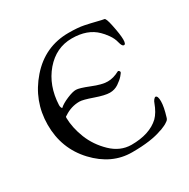

<svg xmlns="http://www.w3.org/2000/svg" viewBox="-154 -806 950 964"><g transform="rotate(-30 321.0 -324.5)"><path d="M210.9 -558.1Q147.9 -483.9 143.1 -374Q143.1 -358.9 149.9 -353Q167 -369.1 201.7 -383.8Q236.3 -398.4 254.9 -397.9Q273.4 -397.9 328.1 -376Q381.8 -354 415 -354Q448.2 -354 482.9 -373Q486.3 -375 490.2 -371.1Q494.1 -367.2 494.1 -363.3Q494.1 -359.4 481.4 -344.7Q468.8 -330.1 446.3 -314.9Q423.8 -299.8 396 -299.8Q368.2 -299.8 314 -318.8Q259.8 -337.9 240.2 -337.9Q192.4 -337.9 150.9 -310.1Q149.9 -309.1 146.5 -307.6Q143.1 -306.2 143.1 -299.8Q144 -242.2 168.5 -179.7Q193.4 -117.2 244.1 -68.4Q294.9 -19.5 358.9 -19Q464.8 -19 521 -71.8Q545.9 -96.7 563 -143.1Q565.9 -152.3 572.3 -160.2Q578.6 -168 584 -168Q596.2 -166 596.2 -134.8Q596.2 -103.5 580.1 -50.8Q577.1 -38.1 567.4 -32.2Q557.6 -26.4 555.7 -24.4Q552.7 -22.5 545.9 -19.5Q539.1 -17.1 531.2 -13.2Q523.4 -9.3 518.1 -8.8Q455.1 15.1 345.2 15.1H342.8Q225.6 15.1 134.8 -81.5Q43.9 -178.7 44.4 -316.4Q44.9 -454.1 136.7 -559.1Q228.5 -664.1 365.2 -664.1Q419.9 -664.1 453.1 -657.2Q486.3 -650.4 517.1 -642.6Q547.9 -634.8 556.6 -633.8Q565.4 -632.8 575.2 -585Q599.6 -467.8 575.2 -471.2Q565.4 -472.2 559.1 -497.6Q553.2 -522.9 536.6 -545.9Q520 -568.8 506.8 -581.1Q456.1 -631.8 365.2 -631.8Q274.4 -631.8 210.9 -558.1Z"/></g></svg>

Font: EBGaramond
Style: Regular
Weight: 400
Version: Version 000.012g